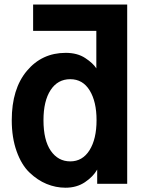

<svg xmlns="http://www.w3.org/2000/svg" viewBox="-20 -832 665 869"><path d="M176.8 -288.1Q176.8 -197.3 210 -149.4Q243.2 -101.6 297.9 -101.6Q353.5 -101.6 385.3 -152.3Q417 -203.1 417 -288.1Q417 -372.1 385.7 -422.9Q354.5 -473.6 297.9 -473.6Q241.2 -473.6 209 -424.3Q176.8 -375 176.8 -288.1ZM33.2 -288.1Q33.2 -429.7 101.6 -511.2Q169.9 -592.8 277.3 -592.8Q330.1 -592.8 365.7 -569.3Q401.4 -545.9 416 -522.5V-692.4H129.9V-811.5H555.7V0H419.9V-64.5Q401.4 -32.2 364.3 -7.3Q327.1 17.6 276.4 17.6Q232.4 17.6 190.9 0.5Q149.4 -16.6 113.3 -51.3Q77.1 -85.9 55.2 -147.5Q33.2 -209 33.2 -288.1Z"/></svg>

Font: Gothic A1 ExtraBold
Style: Regular
Weight: 800
Designer: HanYang I&C Co.,Ltd.
Foundry: HanYang I&C Co.,Ltd.
Version: Version 2.50